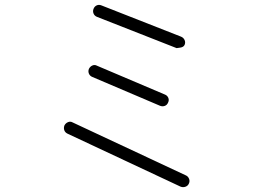

<svg xmlns="http://www.w3.org/2000/svg" viewBox="-20 -765 1040 786"><path d="M719 -1 256 -218Q246 -223 243 -232.5Q240 -242 244 -252Q249 -261 258.5 -265Q268 -269 277 -264L741 -47Q750 -43 754 -33Q758 -23 753 -13Q749 -4 739 -0.5Q729 3 719 -1ZM703 -568 377 -696Q367 -700 363 -709.5Q359 -719 363 -729Q367 -739 376 -743Q385 -747 395 -743L721 -615Q731 -611 735.5 -601.5Q740 -592 736 -582Q732 -572 717.5 -570Q703 -568 703 -568ZM635 -332 358 -450Q348 -454 344 -463.5Q340 -473 344 -483Q349 -493 358.5 -497Q368 -501 377 -496L655 -378Q665 -374 669 -364.5Q673 -355 668 -345Q664 -335 654.5 -331.5Q645 -328 635 -332Z"/></svg>

Font: Zen Kurenaido
Style: Regular
Weight: 400
Designer: Yoshimichi Ohira
Foundry: Positype
Version: Version 1.001